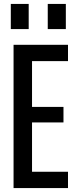

<svg xmlns="http://www.w3.org/2000/svg" viewBox="-20 -957 385 977"><path d="M49 0V-729H326V-646H143V-413H303V-334H143V-83H326V0ZM35 -809V-937H126V-809ZM223 -809V-937H315V-809Z"/></svg>

Font: Mona Sans Condensed Medium
Style: Regular
Weight: 500
Width: 3
Designer: Deni Anggara
Foundry: GitHub
Version: Version 1.001; ttfautohint (v1.8.4.7-5d5b);gftools[0.9.31]